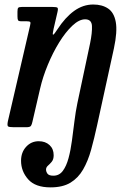

<svg xmlns="http://www.w3.org/2000/svg" viewBox="-20 -550 592 830"><path d="M75 -520H206Q225 -520 228.5 -516.5Q232 -513 228.5 -498L211.5 -424.5Q206 -400.5 209.5 -400Q213 -399.5 228.5 -423.5Q262 -475 300.5 -502.8Q339 -530.5 383 -530.5Q421.5 -530.5 447.2 -513.2Q473 -496 480.5 -454.8Q488 -413.5 472.5 -341L400 -9.5Q387.5 48 374 97Q360.5 146 339.2 182.8Q318 219.5 284.5 239.8Q251 260 198.5 260Q132.5 260 101.8 225.2Q71 190.5 71 145Q71 108.5 93 84.5Q115 60.5 147.5 60.5Q176 60.5 194 77Q212 93.5 212 121Q212 139 203.8 149Q195.5 159 187.2 166.2Q179 173.5 179 183Q179 192 185.2 200.8Q191.5 209.5 211 209.5Q236 209.5 251.5 188.8Q267 168 276.2 133.8Q285.5 99.5 291 57.8Q296.5 16 301.8 -26Q307 -68 314.5 -104L369.5 -363Q379 -409.5 377.5 -438Q376 -466.5 348 -466.5Q322 -466.5 292.8 -439Q263.5 -411.5 236 -367Q208.5 -322.5 186.8 -270Q165 -217.5 153.5 -167.5L120.5 -25Q118 -12.5 114 -6.2Q110 0 93.5 0H40.5Q18.5 0 14.5 -4Q10.5 -8 14 -25.5L110 -439.5Q113.5 -452.5 110.2 -455.2Q107 -458 95.5 -458H73Q60.5 -458 58 -462.5Q55.5 -467 55.5 -480V-499.5Q55.5 -512.5 58.8 -516.2Q62 -520 75 -520Z"/></svg>

Font: Besley* Narrow Medium
Style: Italic
Weight: 500
Width: 4
Italic angle: -13°
Designer: Owen Earl
Foundry: indestructible type*
Version: Version 3.000; ttfautohint (v1.8.3)